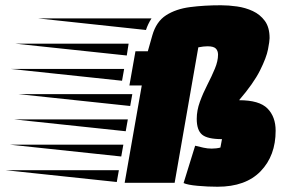

<svg xmlns="http://www.w3.org/2000/svg" viewBox="-270 -695 1068 730"><path d="M557 15Q520 15 481.5 11.5Q443 8 428 1L472 -141Q488 -137 503.5 -133.5Q519 -130 535 -130Q553 -130 568 -134L574 -166Q519 -166 498.5 -183Q478 -200 478 -243Q478 -275 490 -308Q502 -341 518.5 -373Q535 -405 547 -434Q559 -463 559 -487Q559 -502 550.5 -510.5Q542 -519 519 -519Q504 -519 484 -515L394 0H204L269 -370H222L245 -500H292L309 -560Q324 -613 361.5 -637Q399 -661 452.5 -668Q506 -675 570 -675Q599 -675 631 -670.5Q663 -666 691 -653Q719 -640 737 -615.5Q755 -591 755 -550Q755 -539 749 -507.5Q743 -476 718.5 -427Q694 -378 639 -314Q716 -314 747 -282.5Q778 -251 778 -198Q778 -103 721 -44Q664 15 557 15ZM285 -581 -125 -625H306Q292 -603 285 -581ZM212 -484 -212 -529H219ZM194 -388 -230 -433H202ZM225 -292 -199 -337H233ZM208 -196 -216 -241H216ZM191 -100 -233 -145H199ZM174 -3 -250 -48H182Z"/></svg>

Font: Faster One
Style: Regular
Weight: 400
Designer: Eduardo Rodriguez Tunni
Foundry: Eduardo Rodriguez Tunni
Version: Version 1.003; ttfautohint (v1.8.4.7-5d5b);gftools[0.9.23]